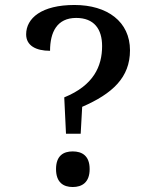

<svg xmlns="http://www.w3.org/2000/svg" viewBox="-20 -744 607 771"><path d="M245 -207H304L310 -315C432 -368 502 -433 502 -542C502 -657 411 -724 279 -724C147 -724 85 -671 85 -606C85 -561 124 -540 181 -540C181 -615 209 -672 286 -672C358 -672 390 -627 390 -559C390 -478 356 -401 238 -353ZM272 7C309 7 340 -11 340 -65C340 -119 309 -136 272 -136C235 -136 205 -119 205 -65C205 -11 235 7 272 7Z"/></svg>

Font: Noto Serif Devanagari Medium
Style: Regular
Weight: 500
Designer: Universal Thirst, Indian Type Foundry and the Monotype Design Team
Foundry: Monotype Imaging Inc.
Version: Version 2.004